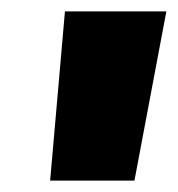

<svg xmlns="http://www.w3.org/2000/svg" viewBox="-20 -760 312 337"><path d="M272 -740 216 -443H68L94 -740Z"/></svg>

Font: Pathway Extreme Condensed ExtraBold
Style: Italic
Weight: 800
Width: 3
Italic angle: -8°
Version: Version 1.001;gftools[0.9.26]